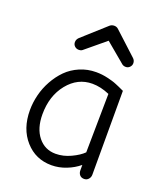

<svg xmlns="http://www.w3.org/2000/svg" viewBox="-138 -826 792 932"><g transform="rotate(20 258.0 -360.5)"><path d="M138.2 -595.2Q138.2 -608.4 148.9 -619.1L269 -727.1Q278.3 -734.9 291 -734.9Q304.2 -734.9 313 -726.1L430.2 -618.2Q439.9 -608.4 439.9 -595.2Q439.9 -583.5 431.4 -574.7Q422.9 -565.9 411.1 -565.9Q397.5 -565.9 389.2 -574.2L290 -657.2L187 -571.8Q180.2 -565.9 168 -565.9Q155.8 -565.9 147 -574.2Q138.2 -582.5 138.2 -595.2ZM407.2 14.2Q392.1 14.2 384 4.6Q376 -4.9 376 -19V-46.9Q348.1 -23.4 310.8 -8.8Q273.4 5.9 234.9 5.9Q152.8 5.9 99.4 -54.2Q45.9 -114.3 45.9 -210Q45.9 -249.5 55.9 -289.6Q65.9 -329.6 86.2 -366.2Q106.4 -402.8 134.5 -431.2Q162.6 -459.5 201.9 -476.3Q241.2 -493.2 286.1 -493.2Q301.3 -493.2 316.4 -491.5Q331.5 -489.7 345.7 -486.3Q359.9 -482.9 371.1 -479.7Q382.3 -476.6 394.5 -471.4Q406.7 -466.3 412.8 -463.6Q418.9 -460.9 428.2 -456.5Q437.5 -452.1 438 -452.1V-19Q438 -5.4 429.2 4.4Q420.4 14.2 407.2 14.2ZM234.9 -53.2Q274.4 -53.2 313.2 -71.5Q352.1 -89.8 373 -110.8L377 -414.1Q330.6 -434.1 288.1 -434.1Q212.4 -434.1 161.1 -370.6Q109.9 -307.1 109.9 -211.9Q109.9 -139.2 144.5 -96.2Q179.2 -53.2 234.9 -53.2Z"/></g></svg>

Font: Comic Neue
Style: Regular
Weight: 400
Designer: Craig Rozynski
Foundry: Craig Rozynski
Version: Version 2.003;hotconv 1.0.109;makeotfexe 2.5.65596